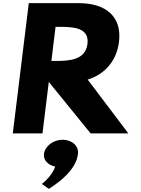

<svg xmlns="http://www.w3.org/2000/svg" viewBox="-20 -845 894 1216"><path d="M162.3 -825 61 0H249L289.1 -326L554 0H793L535.3 -341C640.2 -373 718.4 -456 733.6 -580C753.5 -742 647.7 -825 479.8 -825ZM305.4 -459 331.9 -675H358.5C444.5 -675 546.7 -670 534 -567C521.4 -464 417.9 -459 332 -459ZM376 40C436.5 40 480 80 473.9 130C462.5 223 372 299 289.4 351L244.8 320C244.8 320 307.2 275 329.7 210C284.9 201 253.6 170 258.5 130C264.6 80 317.9 40 376 40Z"/></svg>

Font: Hussar
Style: BdSuprExtOblOne
Weight: 700
Foundry: Cannot Into Space Fonts
Version: Version 2.00